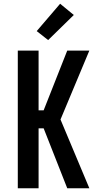

<svg xmlns="http://www.w3.org/2000/svg" viewBox="-20 -1005 540 1025"><path d="M339 0 213 -320H186V0H75V-735H186V-416H213L339 -735H457L303 -367L457 0ZM237 -791 176 -839 301 -985 374 -925Z"/></svg>

Font: Moesevka
Style: Bold
Weight: 700
Monospace: yes
Designer: Belleve Invis
Foundry: Belleve Invis
Version: Version 32.5.0; ttfautohint (v1.8.4)